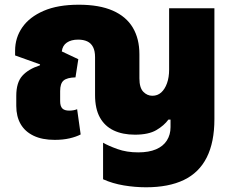

<svg xmlns="http://www.w3.org/2000/svg" viewBox="-20 -583 997 814"><path d="M599 211Q552 211 504.5 203Q457 195 417 177V22Q439 35 478 49Q517 63 566 63Q611 63 641.5 50Q672 37 687.5 12.5Q703 -12 703 -44V-76H694Q676 -51 643 -31.5Q610 -12 552 -12Q500 -12 462 -30Q424 -48 403.5 -85Q383 -122 383 -180V-341Q383 -367 374.5 -383.5Q366 -400 350 -407.5Q334 -415 311 -415Q282 -415 263.5 -402.5Q245 -390 242 -365L312 -332L300 -255Q264 -254 249.5 -241.5Q235 -229 235 -197V-154Q235 -133 244 -123.5Q253 -114 274 -114Q282 -114 291 -115.5Q300 -117 307 -120L322 -13Q303 -3 275 3.5Q247 10 212 10Q159 10 122.5 -7.5Q86 -25 67.5 -57Q49 -89 49 -134V-177Q49 -233 74.5 -261.5Q100 -290 149 -306L150 -310L44 -348V-368Q44 -423 74.5 -467Q105 -511 165 -537Q225 -563 314 -563Q401 -563 458 -538Q515 -513 543 -466Q571 -419 571 -353V-251Q571 -211 587.5 -194Q604 -177 626 -177Q648 -177 663.5 -191Q679 -205 688 -230Q697 -255 697 -288V-548H889V-78Q889 20 856.5 84.5Q824 149 759.5 180Q695 211 599 211Z"/></svg>

Font: Noto Sans Thai Black
Style: Regular
Weight: 900
Version: Version 2.001